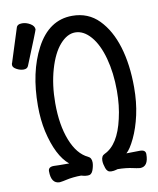

<svg xmlns="http://www.w3.org/2000/svg" viewBox="-140 -789 723 876"><g transform="rotate(-10 222.0 -351.0)"><path d="M66 21Q26 21 26 -37Q26 -57 52 -57Q67 -56 123 -56Q67 -102 40 -220Q28 -275 28 -339Q28 -495 85 -603Q145 -717 253 -717Q327 -717 376 -667Q425 -617 450 -535Q475 -453 475 -347Q475 -278 462 -219.5Q449 -161 427.5 -116Q406 -71 388 -56Q429 -56 451 -57Q477 -57 477 -37Q477 21 438 21Q421 19 406.5 15.5Q392 12 373 10Q354 8 336 8Q334 8 326.5 10.5Q319 13 305 13Q288 13 281 -7Q274 -27 274 -42Q274 -64 290 -71Q355 -101 381 -217Q395 -276 395 -345Q395 -428 376.5 -496Q358 -564 325 -602Q292 -640 253 -640Q216 -640 182.5 -602Q149 -564 128.5 -493Q108 -422 108 -337Q108 -236 136 -165Q164 -94 213 -71Q229 -64 229 -42Q229 -27 222 -7Q215 13 198 13Q184 13 176.5 10.5Q169 8 167 8Q149 8 130 10Q111 12 96.5 15.5Q82 19 66 21ZM-7 -514Q-23 -514 -39.5 -523Q-56 -532 -56 -543Q-56 -551 -54 -553L-5 -707Q-1 -723 22 -723Q41 -723 59.5 -712Q78 -701 78 -685Q78 -681 15 -527Q10 -514 -7 -514Z"/></g></svg>

Font: LXGW WenKai Mono TC
Style: Bold
Weight: 700
Designer: LXGW / Fontworks Inc.
Foundry: LXGW / Fontworks Inc.
Version: Version 1.330